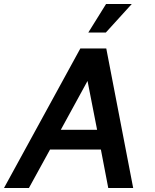

<svg xmlns="http://www.w3.org/2000/svg" viewBox="-55 -943 777 963"><path d="M-35 0H90L196 -193H451L488 0H613L478 -700H348ZM250 -292 384 -537 432 -292ZM388 -780H476L606 -923H477Z"/></svg>

Font: Uncut Sans Semibold
Style: Italic
Weight: 600
Italic angle: -10°
Designer: Kasper Nordkvist
Foundry: Uncut Type
Version: Version 1.111;FEAKit 1.0